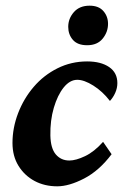

<svg xmlns="http://www.w3.org/2000/svg" viewBox="-20 -655 437 683"><path d="M254.9 -371.1Q228.5 -371.1 206.5 -343.8Q184.6 -316.4 171.4 -271.5Q158.2 -226.6 159.2 -172.9Q160.2 -127 178.7 -105.5Q197.3 -84 226.6 -84Q250 -84 282.7 -99.6Q315.4 -115.2 346.7 -150.4L377 -106.4Q333 -47.9 279.3 -20Q225.6 7.8 183.6 7.8Q138.7 7.8 103 -11.2Q67.4 -30.3 45.9 -64.9Q24.4 -99.6 24.4 -146.5Q24.4 -200.2 44.4 -252.4Q64.5 -304.7 100.1 -346.2Q135.7 -387.7 184.6 -412.1Q233.4 -436.5 290 -436.5Q338.9 -436.5 368.2 -416.5Q397.5 -396.5 397.5 -359.4Q397.5 -341.8 390.1 -325.2Q382.8 -308.6 371.1 -295.9Q344.7 -330.1 312 -350.6Q279.3 -371.1 254.9 -371.1ZM290 -494.1Q255.9 -494.1 239.3 -513.2Q222.7 -532.2 222.7 -559.6Q222.7 -588.9 242.7 -611.8Q262.7 -634.8 298.8 -634.8Q331.1 -634.8 347.7 -615.7Q364.3 -596.7 364.3 -570.3Q364.3 -541 345.2 -517.6Q326.2 -494.1 290 -494.1Z"/></svg>

Font: Crimson Pro
Style: Bold Italic
Weight: 700
Italic angle: -12°
Designer: Jacques Le Bailly
Foundry: Baron von Fonthausen
Version: Version 1.003